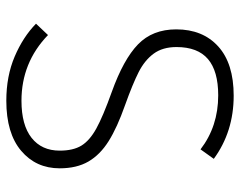

<svg xmlns="http://www.w3.org/2000/svg" viewBox="-96 -654 760 608"><g transform="rotate(90 284.0 -350.0)"><path d="M55 -84 91 -122Q178 -38 299 -38Q376 -38 416.5 -70Q457 -102 457 -159Q457 -202 441 -228Q425 -254 387 -275Q349 -296 271 -324Q168 -361 120.5 -407Q73 -453 73 -528Q73 -612 127 -661Q181 -710 283 -710Q397 -710 483 -647L453 -605Q380 -661 282 -661Q205 -661 167 -628.5Q129 -596 129 -529Q129 -485 150 -456.5Q171 -428 208.5 -409Q246 -390 313 -366Q384 -341 427 -314Q470 -287 491.5 -250Q513 -213 513 -159Q513 -84 457.5 -37Q402 10 299 10Q221 10 159 -16.5Q97 -43 55 -84Z"/></g></svg>

Font: Niramit ExtraLight
Style: Regular
Weight: 200
Designer: Katatrad Aksorn Co.,Ltd.
Foundry: Cadson Demak Co.,Ltd.
Version: Version 1.000; ttfautohint (v1.6)